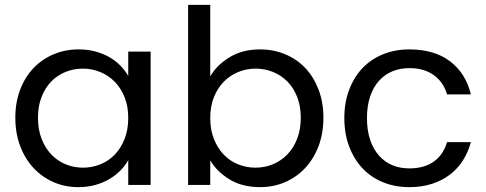

<svg xmlns="http://www.w3.org/2000/svg" viewBox="-20 -760 1999 789"><path d="M43 -276Q43 -340 63 -392Q83 -444 118 -480.5Q153 -517 200.5 -537Q248 -557 303 -557Q341 -557 373.5 -548Q406 -539 431.5 -524Q457 -509 476 -489Q495 -469 507 -448V-548H599V0H507V-102Q495 -80 475.5 -60Q456 -40 430 -24.5Q404 -9 372 0Q340 9 302 9Q247 9 200 -11.5Q153 -32 118 -69.5Q83 -107 63 -159.5Q43 -212 43 -276ZM507 -275Q507 -323 492 -360.5Q477 -398 451.5 -424Q426 -450 392 -464Q358 -478 321 -478Q283 -478 249.5 -464.5Q216 -451 191 -425.5Q166 -400 151 -362Q136 -324 136 -276Q136 -228 151 -189.5Q166 -151 191 -125Q216 -99 249.5 -85Q283 -71 321 -71Q358 -71 392 -84.5Q426 -98 451.5 -124.5Q477 -151 492 -189Q507 -227 507 -275Z M844 -446Q870 -492 923 -524.5Q976 -557 1049 -557Q1104 -557 1152 -537Q1200 -517 1234.5 -480.5Q1269 -444 1289 -392Q1309 -340 1309 -276Q1309 -212 1289 -159.5Q1269 -107 1234 -69.5Q1199 -32 1151.5 -11.5Q1104 9 1049 9Q974 9 922 -23.5Q870 -56 844 -101V0H753V-740H844ZM1216 -276Q1216 -324 1201 -362Q1186 -400 1160.5 -425.5Q1135 -451 1101.5 -464.5Q1068 -478 1030 -478Q993 -478 959 -464Q925 -450 899.5 -424Q874 -398 859 -360.5Q844 -323 844 -275Q844 -227 859 -189Q874 -151 899.5 -124.5Q925 -98 959 -84.5Q993 -71 1030 -71Q1068 -71 1101.5 -85Q1135 -99 1160.5 -125Q1186 -151 1201 -189.5Q1216 -228 1216 -276Z M1395 -275Q1395 -339 1415 -391.5Q1435 -444 1470 -480.5Q1505 -517 1554 -537Q1603 -557 1662 -557Q1765 -557 1829.5 -508Q1894 -459 1915 -372H1817Q1803 -422 1763 -451Q1723 -480 1662 -480Q1624 -480 1592.5 -467Q1561 -454 1537.5 -428Q1514 -402 1501 -363.5Q1488 -325 1488 -275Q1488 -224 1501 -185.5Q1514 -147 1537.5 -120.5Q1561 -94 1592.5 -81Q1624 -68 1662 -68Q1723 -68 1762.5 -96Q1802 -124 1817 -176H1915Q1904 -135 1882.5 -101Q1861 -67 1829 -42.5Q1797 -18 1755 -4.5Q1713 9 1662 9Q1603 9 1554 -11Q1505 -31 1470 -68Q1435 -105 1415 -157.5Q1395 -210 1395 -275Z"/></svg>

Font: Poppins
Style: Regular
Weight: 400
Designer: Ninad Kale (Devanagari), Jonny Pinhorn (Latin)
Foundry: Indian Type Foundry
Version: Version 3.002 2017